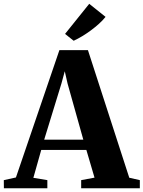

<svg xmlns="http://www.w3.org/2000/svg" viewBox="-58 -1016 774 1036"><path d="M28 -58.5 262.5 -745.5H416.5L639.5 -57L696.5 -44V0H380V-44L452 -57.5L408 -207H164.5L122 -56.5L197.5 -44V0H-37L-37.5 -44ZM391.5 -262.5 306.5 -565.5 291.5 -631.5 273.5 -565.5 180.5 -262.5ZM339 -796.5 293 -833 423.5 -995.5 511.5 -925Q496.5 -906 476.2 -887.8Q456 -869.5 433 -852.5Q410 -835.5 386.5 -821.2Q363 -807 340.5 -796.5Z"/></svg>

Font: Merriweather 72pt ExtraBold
Style: Regular
Weight: 800
Version: Version 2.100